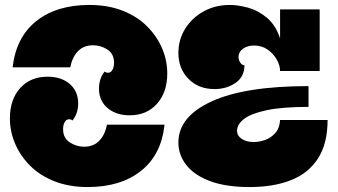

<svg xmlns="http://www.w3.org/2000/svg" viewBox="-20 -738 1365 776"><path d="M31 -466Q45 -588 127 -653Q209 -718 341 -718Q416 -718 475 -695Q534 -672 574 -632Q614 -592 635 -543Q656 -494 656 -441Q656 -365 614.5 -318.5Q573 -272 504 -272Q449 -272 414.5 -301.5Q380 -331 380 -380Q380 -399 385.5 -416.5Q391 -434 403 -449Q408 -444 417 -444Q428 -444 434.5 -456Q441 -468 441 -484Q441 -520 414.5 -537.5Q388 -555 356 -555Q318 -555 295 -531Q272 -507 264 -466ZM645 -234Q632 -112 549.5 -47Q467 18 335 18Q260 18 201 -5Q142 -28 102 -68Q62 -108 41 -157.5Q20 -207 20 -259Q20 -336 61.5 -382Q103 -428 172 -428Q228 -428 262 -398.5Q296 -369 296 -320Q296 -301 290.5 -283.5Q285 -266 273 -251Q268 -256 259 -256Q248 -256 241.5 -244.5Q235 -233 235 -216Q235 -180 262 -162.5Q289 -145 320 -145Q358 -145 381.5 -169.5Q405 -194 412 -234ZM701 -524Q701 -578 728.5 -622Q756 -666 803 -692Q850 -718 909 -718Q942 -718 982.5 -707Q1023 -696 1058.5 -666.5Q1094 -637 1112 -583V-700H1272V-451H1112Q1112 -473 1099 -496.5Q1086 -520 1062.5 -537Q1039 -554 1007 -554Q980 -554 962 -541Q944 -528 944 -508Q944 -495 951.5 -484.5Q959 -474 968 -474Q968 -428 932 -403Q896 -378 847 -378Q782 -378 741.5 -419.5Q701 -461 701 -524ZM701 -162Q701 -267 836 -328.5Q971 -390 1227 -390V-306Q1121 -306 1057.5 -292.5Q994 -279 966 -257Q938 -235 938 -209Q938 -190 956.5 -177Q975 -164 1006 -164Q1027 -164 1050.5 -172Q1074 -180 1092 -199.5Q1110 -219 1112 -253H1304Q1304 -158 1265.5 -98Q1227 -38 1156.5 -10Q1086 18 989 18Q893 18 829 -6Q765 -30 733 -71Q701 -112 701 -162Z"/></svg>

Font: Exile
Style: Regular
Weight: 400
Designer: Bartłomiej Rózga @rozgatype
Version: Version 1.000; ttfautohint (v1.8.4.7-5d5b)